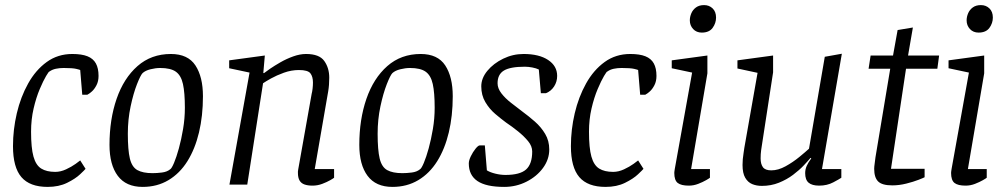

<svg xmlns="http://www.w3.org/2000/svg" viewBox="-20 -725 3951 754"><path d="M167 9Q97 9 64 -29.5Q31 -68 31 -151Q31 -216 46 -280Q61 -344 90.5 -397Q120 -450 163.5 -481.5Q207 -513 264 -513Q301 -513 323.5 -504Q346 -495 356.5 -476Q367 -457 367 -427Q367 -406 359 -390.5Q351 -375 341 -366Q331 -357 323 -353H303L295 -450Q294 -451 279.5 -454.5Q265 -458 230 -458Q214 -458 199.5 -455Q185 -452 174 -444Q172 -445 161 -426.5Q150 -408 136 -375Q122 -342 112 -299Q102 -256 102 -208Q102 -144 111.5 -110Q121 -76 142 -63Q163 -50 197 -50Q218 -50 239.5 -60Q261 -70 277 -81.5Q293 -93 295 -95L316 -62Q313 -58 294.5 -40.5Q276 -23 243.5 -7Q211 9 167 9Z M540 9Q475 9 442.5 -34.5Q410 -78 410 -156Q410 -256 438 -337Q466 -418 520 -465.5Q574 -513 651 -513Q718 -513 747.5 -468Q777 -423 777 -347Q777 -270 761.5 -205Q746 -140 716 -92Q686 -44 641.5 -17.5Q597 9 540 9ZM579 -45Q596 -45 616 -47.5Q636 -50 648 -60Q654 -63 663.5 -85.5Q673 -108 682.5 -142.5Q692 -177 699 -218.5Q706 -260 706 -302Q706 -361 698.5 -395Q691 -429 670.5 -443.5Q650 -458 609 -458Q591 -458 571 -453Q551 -448 540 -438Q532 -430 518 -394.5Q504 -359 493 -307.5Q482 -256 482 -200Q482 -136 490 -102.5Q498 -69 519.5 -57Q541 -45 579 -45Z M1207 4Q1189 4 1176 -0.5Q1163 -5 1156.5 -16Q1150 -27 1150 -46Q1150 -48 1150 -51.5Q1150 -55 1151 -59L1204 -357Q1206 -364 1207.5 -376.5Q1209 -389 1209 -401Q1209 -424 1199 -437Q1189 -450 1154 -450Q1124 -450 1095 -439.5Q1066 -429 1044.5 -417Q1023 -405 1013 -398L951 0H881L960 -440L880 -457V-488L1020 -507L1014 -438H1017Q1023 -443 1040.5 -455Q1058 -467 1081.5 -480.5Q1105 -494 1131.5 -503.5Q1158 -513 1182 -513Q1234 -513 1253.5 -485.5Q1273 -458 1273 -420Q1273 -406 1272 -392.5Q1271 -379 1269 -367Q1267 -355 1265 -344L1216 -61H1292V-27Q1290 -25 1277 -17.5Q1264 -10 1245.5 -3Q1227 4 1207 4Z M1521 9Q1456 9 1423.5 -34.5Q1391 -78 1391 -156Q1391 -256 1419 -337Q1447 -418 1501 -465.5Q1555 -513 1632 -513Q1699 -513 1728.5 -468Q1758 -423 1758 -347Q1758 -270 1742.5 -205Q1727 -140 1697 -92Q1667 -44 1622.5 -17.5Q1578 9 1521 9ZM1560 -45Q1577 -45 1597 -47.5Q1617 -50 1629 -60Q1635 -63 1644.5 -85.5Q1654 -108 1663.5 -142.5Q1673 -177 1680 -218.5Q1687 -260 1687 -302Q1687 -361 1679.5 -395Q1672 -429 1651.5 -443.5Q1631 -458 1590 -458Q1572 -458 1552 -453Q1532 -448 1521 -438Q1513 -430 1499 -394.5Q1485 -359 1474 -307.5Q1463 -256 1463 -200Q1463 -136 1471 -102.5Q1479 -69 1500.5 -57Q1522 -45 1560 -45Z M1960 9Q1889 9 1855 -14Q1821 -37 1821 -83Q1821 -95 1829 -111.5Q1837 -128 1847.5 -141Q1858 -154 1864 -154H1884L1892 -56Q1905 -48 1925.5 -43Q1946 -38 1965 -38Q2022 -38 2046 -59.5Q2070 -81 2070 -130Q2070 -151 2054 -170.5Q2038 -190 2014.5 -209Q1991 -228 1967 -244Q1948 -258 1925 -277.5Q1902 -297 1886 -324Q1870 -351 1870 -386Q1870 -418 1894 -447Q1918 -476 1956 -494.5Q1994 -513 2036 -513Q2097 -513 2132.5 -489.5Q2168 -466 2168 -427Q2168 -404 2156 -385.5Q2144 -367 2124 -359H2104L2096 -452Q2086 -457 2070.5 -460Q2055 -463 2041 -463Q1984 -463 1959 -448Q1934 -433 1934 -398Q1934 -378 1949 -358.5Q1964 -339 1986.5 -321.5Q2009 -304 2030 -288Q2056 -269 2080.5 -247.5Q2105 -226 2121 -199Q2137 -172 2137 -138Q2137 -99 2112.5 -65.5Q2088 -32 2047.5 -11.5Q2007 9 1960 9Z M2358 9Q2288 9 2255 -29.5Q2222 -68 2222 -151Q2222 -216 2237 -280Q2252 -344 2281.5 -397Q2311 -450 2354.5 -481.5Q2398 -513 2455 -513Q2492 -513 2514.5 -504Q2537 -495 2547.5 -476Q2558 -457 2558 -427Q2558 -406 2550 -390.5Q2542 -375 2532 -366Q2522 -357 2514 -353H2494L2486 -450Q2485 -451 2470.5 -454.5Q2456 -458 2421 -458Q2405 -458 2390.5 -455Q2376 -452 2365 -444Q2363 -445 2352 -426.5Q2341 -408 2327 -375Q2313 -342 2303 -299Q2293 -256 2293 -208Q2293 -144 2302.5 -110Q2312 -76 2333 -63Q2354 -50 2388 -50Q2409 -50 2430.5 -60Q2452 -70 2468 -81.5Q2484 -93 2486 -95L2507 -62Q2504 -58 2485.5 -40.5Q2467 -23 2434.5 -7Q2402 9 2358 9Z M2685 4Q2655 4 2641.5 -6.5Q2628 -17 2628 -46Q2628 -47 2628.5 -52Q2629 -57 2630 -62L2698 -440L2618 -457V-488L2758 -507V-437L2694 -61H2768V-27Q2766 -25 2753 -17.5Q2740 -10 2722 -3Q2704 4 2685 4ZM2736 -597Q2715 -597 2702 -611Q2689 -625 2689 -645Q2689 -659 2695 -673Q2701 -687 2713.5 -696Q2726 -705 2745 -705Q2765 -705 2778.5 -692Q2792 -679 2792 -656Q2792 -634 2778.5 -615.5Q2765 -597 2736 -597Z M2972 5Q2951 5 2934 -2Q2917 -9 2906.5 -27Q2896 -45 2896 -77Q2896 -88 2897 -100Q2898 -112 2900 -123.5Q2902 -135 2903 -144L2955 -439L2876 -456V-488L3016 -507V-441L2971 -148Q2970 -142 2969 -134.5Q2968 -127 2967.5 -119.5Q2967 -112 2967 -103Q2967 -81 2976 -68.5Q2985 -56 3009 -56Q3036 -56 3065 -72Q3094 -88 3119 -108.5Q3144 -129 3157 -141L3219 -502L3286 -514L3208 -61H3284V-27Q3277 -22 3252.5 -9Q3228 4 3197 4Q3169 4 3155.5 -7.5Q3142 -19 3142 -45Q3142 -60 3148 -73.5Q3154 -87 3166 -103L3163 -105Q3154 -94 3136.5 -75.5Q3119 -57 3094.5 -38.5Q3070 -20 3039 -7.5Q3008 5 2972 5Z M3484 3Q3444 3 3428.5 -12.5Q3413 -28 3413 -62Q3413 -70 3415 -83.5Q3417 -97 3418 -107L3476 -455H3391L3399 -507H3487L3505 -607L3565 -617L3546 -507H3668L3661 -455H3538L3479 -62H3611V-29Q3608 -27 3587.5 -19Q3567 -11 3539 -4Q3511 3 3484 3Z M3772 4Q3742 4 3728.5 -6.5Q3715 -17 3715 -46Q3715 -47 3715.5 -52Q3716 -57 3717 -62L3785 -440L3705 -457V-488L3845 -507V-437L3781 -61H3855V-27Q3853 -25 3840 -17.5Q3827 -10 3809 -3Q3791 4 3772 4ZM3823 -597Q3802 -597 3789 -611Q3776 -625 3776 -645Q3776 -659 3782 -673Q3788 -687 3800.5 -696Q3813 -705 3832 -705Q3852 -705 3865.5 -692Q3879 -679 3879 -656Q3879 -634 3865.5 -615.5Q3852 -597 3823 -597Z"/></svg>

Font: Faustina Light
Style: Italic
Weight: 300
Italic angle: -8°
Designer: Alfonso Garcia
Foundry: http://www.omnibus-type.com
Version: Version 1.200